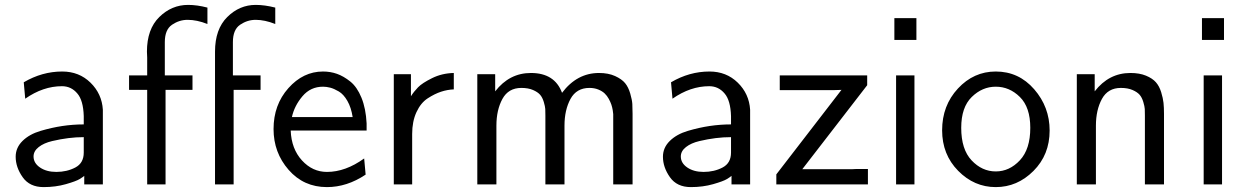

<svg xmlns="http://www.w3.org/2000/svg" viewBox="-20 -753 5093 784"><path d="M44 -113Q44 -150 72 -177.5Q100 -205 145.5 -218.5Q191 -232 234.5 -238.5Q278 -245 322 -245V-279Q320 -343 296 -371Q271 -401 233 -401Q156 -401 83 -350L77 -417Q152 -461 234 -461Q303 -461 349.5 -415.5Q396 -370 400 -305V0H324V-35Q320 -31 305.5 -22Q291 -13 249 -1Q207 11 158 11Q101 11 72.5 -29.5Q44 -70 44 -113ZM117 -114Q117 -87 143.5 -69Q170 -51 210 -51Q253 -51 287.5 -69Q322 -87 322 -130V-193Q291 -193 259 -189Q227 -185 193 -177Q159 -169 138 -152.5Q117 -136 117 -114Z M507 -386V-445H581V-518Q581 -522 580.5 -530Q580 -538 580 -542Q580 -634 630.5 -683.5Q681 -733 748 -733Q785 -733 827 -722V-655Q784 -672 746 -672Q712 -672 682.5 -652Q653 -632 653 -581V-445H766V-386H656V0H581V-386ZM858 0V-542Q858 -634 908 -683.5Q958 -733 1024 -733Q1061 -733 1104 -722V-655Q1061 -672 1024 -672Q990 -672 960.5 -652Q931 -632 931 -581V-445H1044V-386H934V0Z M1097 -226Q1097 -325 1157.5 -393Q1218 -461 1299 -461Q1329 -461 1356 -451.5Q1383 -442 1410.5 -420Q1438 -398 1456 -354Q1474 -310 1477 -249V-220H1167Q1170 -145 1213 -98Q1256 -51 1315 -51Q1391 -51 1467 -106L1473 -40Q1397 11 1315 11Q1220 11 1158.5 -59.5Q1097 -130 1097 -226ZM1172 -275H1420Q1414 -314 1398.5 -341Q1383 -368 1363.5 -379.5Q1344 -391 1328.5 -395Q1313 -399 1299 -399Q1248 -399 1215 -360Q1182 -321 1172 -275Z M1588 0V-450H1658V-360Q1670 -379 1687 -396.5Q1704 -414 1744.5 -434Q1785 -454 1833 -455V-388Q1807 -387 1781 -378.5Q1755 -370 1726.5 -351.5Q1698 -333 1680.5 -295Q1663 -257 1663 -206V0Z M1929 0V-450H2002V-380Q2060 -455 2148 -455Q2245 -455 2275 -374Q2336 -455 2426 -455Q2464 -455 2491.5 -442.5Q2519 -430 2532.5 -413.5Q2546 -397 2553.5 -371Q2561 -345 2562 -328.5Q2563 -312 2563 -288V0H2484V-281Q2484 -283 2484 -287Q2484 -291 2482 -303Q2480 -315 2476.5 -325.5Q2473 -336 2466 -349Q2459 -362 2449 -371.5Q2439 -381 2423 -387.5Q2407 -394 2387 -394Q2334 -394 2309.5 -349Q2285 -304 2285 -240V0H2207V-281Q2207 -298 2206.5 -308Q2206 -318 2200.5 -336.5Q2195 -355 2185.5 -366Q2176 -377 2156.5 -385.5Q2137 -394 2109 -394Q2056 -394 2031.5 -349Q2007 -304 2007 -240V0Z M2687 -113Q2687 -150 2715 -177.5Q2743 -205 2788.5 -218.5Q2834 -232 2877.5 -238.5Q2921 -245 2965 -245V-279Q2963 -343 2939 -371Q2914 -401 2876 -401Q2799 -401 2726 -350L2720 -417Q2795 -461 2877 -461Q2946 -461 2992.5 -415.5Q3039 -370 3043 -305V0H2967V-35Q2963 -31 2948.5 -22Q2934 -13 2892 -1Q2850 11 2801 11Q2744 11 2715.5 -29.5Q2687 -70 2687 -113ZM2760 -114Q2760 -87 2786.5 -69Q2813 -51 2853 -51Q2896 -51 2930.5 -69Q2965 -87 2965 -130V-193Q2934 -193 2902 -189Q2870 -185 2836 -177Q2802 -169 2781 -152.5Q2760 -136 2760 -114Z M3150 0V-41L3416 -386L3386 -385H3164V-445H3521V-405L3256 -62H3457L3478 -63H3524V0Z M3639 0V-445H3714V0ZM3632 -590V-679H3722V-590Z M3827 -221Q3827 -322 3891.5 -391.5Q3956 -461 4046 -461Q4140 -461 4203 -388.5Q4266 -316 4266 -220Q4266 -121 4200 -55Q4134 11 4046 11Q3958 11 3892.5 -55.5Q3827 -122 3827 -221ZM3905 -231Q3905 -143 3947.5 -98Q3990 -53 4046 -53Q4102 -53 4144.5 -98.5Q4187 -144 4187 -231Q4187 -315 4144.5 -357Q4102 -399 4046 -399Q3991 -399 3948 -357Q3905 -315 3905 -231Z M4377 0V-450H4450V-380Q4508 -455 4596 -455Q4633 -455 4659.5 -444Q4686 -433 4700 -417Q4714 -401 4721.5 -376.5Q4729 -352 4731 -333Q4733 -314 4733 -288V0H4655V-281Q4655 -298 4654.5 -308Q4654 -318 4648.5 -336.5Q4643 -355 4633.5 -366Q4624 -377 4604.5 -385.5Q4585 -394 4557 -394Q4504 -394 4479.5 -349Q4455 -304 4455 -240V0Z M4895 0V-445H4970V0ZM4888 -590V-679H4978V-590Z"/></svg>

Font: CMU Sans Serif
Style: Medium
Weight: 500
Version: Version 0.7.0